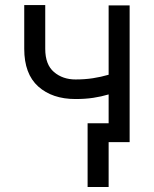

<svg xmlns="http://www.w3.org/2000/svg" viewBox="-20 -567 614 766"><path d="M497.2 -545.5V0H413.4V-190.3Q383.9 -181.5 351.9 -176.7Q320 -171.9 281.2 -171.9Q188.6 -171.9 132.6 -221.9Q76.7 -272 76.7 -372.2V-546.9H160.5V-372.2Q160.5 -309.3 195.3 -279.7Q230.1 -250 281.2 -250Q318.9 -250 350.9 -255Q382.8 -259.9 413.4 -268.8V-545.5ZM413.4 -75.3V179H329.5V-75.3Z"/></svg>

Font: Inter Zeller
Style: Regular
Weight: 400
Designer: Rasmus Andersson; Joe Bland
Foundry: zeller
Version: Version 3.015;git-dec3a8cb1